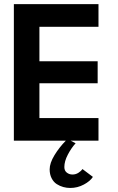

<svg xmlns="http://www.w3.org/2000/svg" viewBox="-20 -680 571 928"><path d="M319.5 228.5Q302.5 228.5 286 224Q269.5 219.5 254.2 209.8Q239 200 229.5 181.5Q220 163 220 138.5Q220 108.5 243.2 70.2Q266.5 32 298 0H47V-660H456V-550.5H170.5V-384H452V-277.5H170.5V-109.5H456V0H321.5L345.5 12.5Q324.5 35.5 307.8 67.5Q291 99.5 291 127.5Q291 145 302.8 154.2Q314.5 163.5 330.5 163.5Q345.5 163.5 358.5 155.5Q371.5 147.5 378.5 137L429 175Q416 195.5 385.2 212Q354.5 228.5 319.5 228.5Z"/></svg>

Font: League Spartan SemiBold
Style: Regular
Weight: 600
Foundry: The League of Moveable Type
Version: Version 2.002